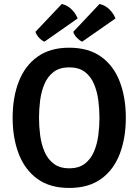

<svg xmlns="http://www.w3.org/2000/svg" viewBox="-20 -938 702 972"><path d="M44 -342Q44 -445.5 75.2 -525.5Q106.5 -605.5 170 -651Q233.5 -696.5 330.5 -696.5Q428.5 -696.5 492 -650.8Q555.5 -605 586.2 -524.8Q617 -444.5 617 -342Q617 -238.5 586 -158Q555 -77.5 491.5 -32Q428 13.5 330.5 13.5Q232.5 13.5 169.2 -32.5Q106 -78.5 75 -158.8Q44 -239 44 -342ZM177.5 -342Q177.5 -299 183.2 -254Q189 -209 205 -171Q221 -133 251.5 -109.5Q282 -86 330.5 -86Q379.5 -86 409.8 -109.5Q440 -133 456 -171Q472 -209 477.8 -254Q483.5 -299 483.5 -342Q483.5 -385 477.8 -429.8Q472 -474.5 456 -512.5Q440 -550.5 409.8 -573.8Q379.5 -597 330.5 -597Q282 -597 251.5 -573.8Q221 -550.5 205 -512.5Q189 -474.5 183.2 -429.8Q177.5 -385 177.5 -342ZM484 -918Q514 -910.5 534.5 -890Q555 -869.5 564.5 -844.5L396 -727Q382.5 -733 368.8 -747.2Q355 -761.5 351 -777ZM293 -918Q322.5 -910.5 343 -890Q363.5 -869.5 373 -844.5L205 -727Q190.5 -733 177.2 -747.5Q164 -762 159.5 -777Z"/></svg>

Font: Signika Negative SC SemiBold
Style: Regular
Weight: 600
Designer: Anna Giedryś
Foundry: Anna Giedryś
Version: Version 2.000; ttfautohint (v1.8.3) -l 8 -r 50 -G 200 -x 9 -